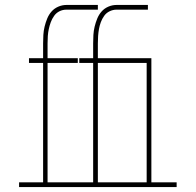

<svg xmlns="http://www.w3.org/2000/svg" viewBox="-20 -755 790 775"><path d="M57 0V-19H154V-501H97V-520H154V-580Q154 -597 155 -614Q156 -631 160 -647.5Q164 -664 170.5 -680Q177 -696 188 -708.5Q199 -721 215 -728Q231 -735 248 -735H375V-716H248Q233 -716 220 -709.5Q207 -703 198.5 -691Q190 -679 185 -665.5Q180 -652 177 -638Q174 -624 173 -609.5Q172 -595 172 -580V-520H294V-501H172V-19H356V-501H300V-520H356V-580Q356 -597 357 -614Q358 -631 362 -647.5Q366 -664 372.5 -680Q379 -696 390 -708.5Q401 -721 417 -728Q433 -735 450 -735H577V-716H450Q436 -716 422.5 -709.5Q409 -703 400.5 -691Q392 -679 387 -665.5Q382 -652 379.5 -638Q377 -624 376 -609.5Q375 -595 375 -580V-520H591V-19H693V0ZM375 -19H572V-501H375Z"/></svg>

Font: Iosevka Etoile Thin
Style: Regular
Weight: 100
Designer: Belleve Invis
Foundry: Belleve Invis
Version: Version 22.1.2; ttfautohint (v1.8.4)